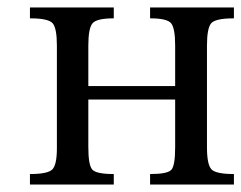

<svg xmlns="http://www.w3.org/2000/svg" viewBox="-20 -493 645 513"><path d="M216 -371V-263H448V-371Q448 -417 437.5 -430.5Q427 -444 381 -444V-473H605V-444Q555 -444 544 -430.5Q533 -417 533 -371V-100Q533 -53 545 -40.5Q557 -28 605 -28V0H381V-28Q428 -28 438 -39.5Q448 -51 448 -100V-227H216V-100Q216 -52 226.5 -40Q237 -28 284 -28V0H60V-28Q107 -28 119.5 -40Q132 -52 132 -97V-371Q132 -418 120.5 -431Q109 -444 60 -444V-473H284V-444Q238 -444 227 -430.5Q216 -417 216 -371Z"/></svg>

Font: myMathFont
Style: Regular
Weight: 400
Designer: Ross Mills, John Hudson & Paul Hanslow, Tiro Typeworks Ltd; with prior portions MicroPress Inc., and Coen Hoffman. Math 
Foundry: Tiro Typeworks Ltd
Version: Version 2.13 b171